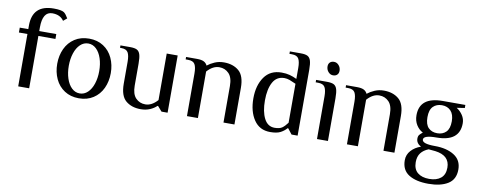

<svg xmlns="http://www.w3.org/2000/svg" viewBox="-70 -1011 3881 1553"><g transform="rotate(10 1870.0 -235.0)"><path d="M91 -430H21V-470H91V-500Q91 -670 266 -670Q329 -670 351 -655Q368 -642 386 -610L356 -585Q326 -630 261 -630Q181 -630 181 -500V-470H321V-430H181V0H91Z M370 -235Q370 -303 396 -359Q422 -415 472 -447.5Q522 -480 590 -480Q658 -480 708 -447.5Q758 -415 784 -359Q810 -303 810 -235Q810 -167 784 -111Q758 -55 708 -22.5Q658 10 590 10Q522 10 472 -22.5Q422 -55 396 -111Q370 -167 370 -235ZM715 -235Q715 -292 699.5 -339Q684 -386 655.5 -413Q627 -440 590 -440Q553 -440 524.5 -413Q496 -386 480.5 -339Q465 -292 465 -235Q465 -178 480.5 -131Q496 -84 524.5 -57Q553 -30 590 -30Q627 -30 655.5 -57Q684 -84 699.5 -131Q715 -178 715 -235Z M928 -170V-350Q928 -401 914 -425.5Q900 -450 858 -450H848V-470H928Q965 -470 983.5 -460.5Q1002 -451 1010 -426Q1018 -401 1018 -350V-170Q1018 -100 1049.5 -67.5Q1081 -35 1128 -35Q1181 -35 1228 -88V-470H1318V0H1268L1233 -40H1228Q1207 -19 1173.5 -4.5Q1140 10 1098 10Q1023 10 975.5 -30Q928 -70 928 -170Z M1477 -350Q1477 -401 1463 -425.5Q1449 -450 1407 -450H1387V-470H1477Q1514 -470 1533.5 -460Q1553 -450 1562 -430Q1587 -450 1621.5 -465Q1656 -480 1697 -480Q1772 -480 1819.5 -440Q1867 -400 1867 -300V0H1777V-300Q1777 -370 1745.5 -402.5Q1714 -435 1667 -435Q1614 -435 1567 -382V0H1477Z M1981 -235Q1981 -342 2029.5 -411Q2078 -480 2171 -480Q2209 -480 2238 -472Q2267 -464 2296 -450V-540Q2296 -591 2282 -615.5Q2268 -640 2226 -640H2206V-660H2296Q2333 -660 2351.5 -650.5Q2370 -641 2378 -616Q2386 -591 2386 -540V0H2336L2301 -45H2296Q2274 -20 2244.5 -5Q2215 10 2161 10Q2074 10 2027.5 -59Q1981 -128 1981 -235ZM2296 -90V-410Q2266 -424 2244 -432Q2222 -440 2201 -440Q2137 -440 2106.5 -384Q2076 -328 2076 -235Q2076 -143 2105 -86.5Q2134 -30 2191 -30Q2232 -30 2253 -45Q2274 -60 2296 -90Z M2527 -594Q2527 -615 2539.5 -627Q2552 -639 2573 -639Q2596 -639 2612.5 -620Q2629 -601 2629 -575Q2629 -554 2616.5 -542Q2604 -530 2583 -530Q2560 -530 2543.5 -549Q2527 -568 2527 -594ZM2545 -350Q2545 -401 2531 -425.5Q2517 -450 2475 -450H2455V-470H2545Q2582 -470 2600.5 -460.5Q2619 -451 2627 -426Q2635 -401 2635 -350V0H2545Z M2791 -350Q2791 -401 2777 -425.5Q2763 -450 2721 -450H2701V-470H2791Q2828 -470 2847.5 -460Q2867 -450 2876 -430Q2901 -450 2935.5 -465Q2970 -480 3011 -480Q3086 -480 3133.5 -440Q3181 -400 3181 -300V0H3091V-300Q3091 -370 3059.5 -402.5Q3028 -435 2981 -435Q2928 -435 2881 -382V0H2791Z M3274 45Q3274 -1 3305 -35Q3336 -69 3384 -85Q3344 -107 3344 -145Q3344 -165 3353 -176Q3362 -187 3379 -200Q3347 -216 3325.5 -250Q3304 -284 3304 -330Q3304 -480 3494 -480H3679V-455L3614 -445Q3644 -426 3664 -396Q3684 -366 3684 -330Q3684 -180 3494 -180Q3389 -180 3389 -145Q3389 -110 3494 -110Q3591 -110 3652.5 -71.5Q3714 -33 3714 45Q3714 126 3654.5 163Q3595 200 3494 200Q3393 200 3333.5 163Q3274 126 3274 45ZM3594 -330Q3594 -387 3566.5 -416Q3539 -445 3494 -445Q3449 -445 3421.5 -417.5Q3394 -390 3394 -330Q3394 -270 3421.5 -242.5Q3449 -215 3494 -215Q3539 -215 3566.5 -242.5Q3594 -270 3594 -330ZM3624 45Q3624 -55 3504 -70L3449 -75Q3408 -59 3386 -30Q3364 -1 3364 45Q3364 103 3399 131.5Q3434 160 3494 160Q3554 160 3589 131.5Q3624 103 3624 45Z"/></g></svg>

Font: El Messiri
Style: Regular
Weight: 400
Designer: Mohamed Gaber
Foundry: Kief Type Foundry
Version: Version 2.006